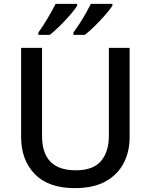

<svg xmlns="http://www.w3.org/2000/svg" viewBox="-20 -1054 778 991"><path d="M649 -345Q649 -271 618 -211.5Q587 -152 524.5 -117.5Q462 -83 366 -83Q230 -83 159.5 -155.5Q89 -228 89 -347V-807H197V-352Q197 -175 371 -175Q461 -175 501.5 -223Q542 -271 542 -353V-807H649ZM560 -1024Q549 -1007 524 -978Q499 -949 470 -920.5Q441 -892 418 -874H359V-886Q373 -905 390 -931Q407 -957 422.5 -984.5Q438 -1012 449 -1034H560ZM378 -1024Q368 -1007 343 -978Q318 -949 289 -920.5Q260 -892 237 -874H178V-886Q199 -915 224.5 -957.5Q250 -1000 267 -1034H378Z"/></svg>

Font: Noto Sans Kannada UI Medium
Style: Regular
Weight: 500
Designer: Jelle Bosma - Monotype Design Team
Foundry: Monotype Imaging Inc.
Version: Version 2.005; ttfautohint (v1.8.4.7-5d5b)